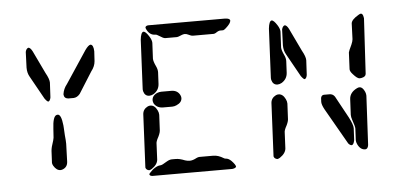

<svg xmlns="http://www.w3.org/2000/svg" viewBox="-51 -865 2052 970"><g transform="rotate(-5 975.0 -380.0)"><path d="M174 -440 111 -553Q99 -573 99 -600L102 -680Q106 -697 117 -700Q127 -699 137 -680L192 -565Q210 -533 210 -515L206 -440Q203 -423 194 -420Q188 -420 175 -438Q174 -439 174 -440ZM323 -427H295Q274 -429 273 -450Q277 -478 295 -500L403 -663Q420 -687 431 -688Q446 -686 447 -653L444 -603Q442 -577 423 -553L355 -445Q341 -428 323 -427ZM225 -70Q205 -70 190 -95Q185 -104 185 -110L188 -170Q189 -188 201 -222Q205 -235 205 -250L207 -280Q210 -343 229 -349Q232 -350 235 -350Q253 -350 259 -294Q260 -286 260 -280Q260 -268 262 -244Q265 -215 265 -200L262 -110Q261 -83 238 -73Q231 -70 225 -70Z M730 -760H1120Q1144 -759 1145 -748Q1145 -734 1119 -711Q1110 -703 1105 -702H1090Q1081 -702 1067 -692Q1060 -688 1055 -688H950Q942 -688 926 -696Q918 -700 910 -700Q900 -700 878 -690Q873 -688 870 -688H810Q801 -688 780 -702Q769 -710 760 -710Q732 -710 717 -743Q715 -748 715 -750Q717 -759 730 -760ZM674 -440 686 -690Q690 -728 703 -730Q714 -730 731 -703Q743 -684 743 -670L739 -590Q739 -576 752 -549Q759 -534 759 -520L756 -460Q754 -428 726 -411Q715 -405 705 -405Q682 -405 675 -431Q674 -435 674 -440ZM653 -45 666 -315Q668 -340 692 -352Q699 -355 705 -355Q727 -355 740 -328Q746 -316 746 -305L742 -225Q741 -210 726 -183Q721 -172 720 -165L716 -80Q714 -55 684 -35Q675 -30 671 -30Q656 -33 653 -45ZM1090 0H685Q671 -1 670 -10Q670 -13 687 -29Q689 -31 690 -32Q713 -50 730 -50Q738 -50 763 -66Q778 -75 790 -75H810Q829 -75 856 -64Q868 -60 880 -60Q895 -60 915 -71Q923 -75 930 -75H1000Q1025 -75 1052 -58Q1057 -55 1060 -55Q1075 -55 1090 -40Q1109 -20 1110 -10Q1107 -2 1090 0ZM815 -340H769Q738 -340 723 -364Q719 -373 719 -380Q719 -404 746 -416Q757 -420 767 -420H817Q848 -420 861 -395Q865 -387 865 -380Q865 -357 837 -345Q826 -340 815 -340Z M1303 -45 1316 -315Q1318 -340 1342 -352Q1349 -355 1355 -355Q1377 -355 1390 -328Q1396 -316 1396 -305L1392 -225Q1391 -210 1376 -183Q1371 -172 1370 -165L1366 -80Q1364 -55 1334 -35Q1325 -30 1321 -30Q1306 -33 1303 -45ZM1324 -440 1336 -690Q1340 -728 1353 -730Q1364 -730 1381 -703Q1393 -684 1393 -670L1389 -590Q1389 -576 1402 -549Q1409 -534 1409 -520L1406 -460Q1404 -428 1376 -411Q1365 -405 1355 -405Q1332 -405 1325 -431Q1324 -435 1324 -440ZM1474 -440 1411 -553Q1399 -573 1399 -600L1402 -680Q1406 -697 1417 -700Q1427 -699 1437 -680L1492 -565Q1510 -533 1510 -515L1506 -440Q1503 -423 1494 -420Q1488 -420 1475 -438Q1474 -439 1474 -440ZM1683 -80 1580 -260Q1567 -284 1567 -298L1568 -318Q1571 -332 1583 -333H1611Q1620 -333 1626 -330Q1632 -327 1636 -322L1639 -318L1699 -208Q1719 -170 1719 -152L1716 -92Q1712 -69 1702 -67Q1693 -67 1684 -78Q1683 -79 1683 -80ZM1724 -90 1727 -150Q1727 -160 1715 -194Q1710 -209 1710 -220L1714 -300Q1716 -333 1752 -351Q1760 -355 1765 -355Q1782 -355 1793 -329Q1797 -319 1797 -310L1784 -60Q1781 -41 1768 -40Q1743 -40 1729 -70Q1724 -81 1724 -90ZM1724 -450 1728 -535Q1729 -542 1744 -573Q1751 -589 1752 -600L1755 -680Q1757 -699 1793 -720Q1801 -725 1805 -725Q1815 -725 1818 -706Q1819 -703 1819 -700L1803 -420Q1802 -405 1780 -401Q1775 -400 1771 -400Q1759 -400 1738 -424Q1724 -439 1724 -450Z"/></g></svg>

Font: Segment14
Style: Regular
Weight: 400
Monospace: yes
Designer: Paul Flo Williams
Foundry: His Deeds Are Dust
Version: Version 1.002